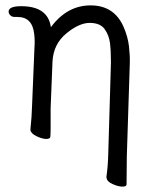

<svg xmlns="http://www.w3.org/2000/svg" viewBox="-20 -506 583 713"><path d="M450 179Q450 187 434.5 187Q419 187 398 177.5Q377 168 376 155L375 152Q381 111 382 65L392 -274Q392 -316 388.5 -345.5Q385 -375 368.5 -398Q352 -421 313 -421Q274 -421 226.5 -382Q179 -343 175 -279L168 -104Q168 -95 168 -74Q168 -53 168 -31.5Q168 -10 167 1Q167 10 152 10Q137 10 116 0Q95 -10 93 -23V-26Q98 -73 99 -112L108 -330Q110 -354 107 -380Q100 -443 45 -443H35Q25 -443 19 -448.5Q13 -454 12 -461Q10 -483 59 -483Q158 -483 169 -405Q229 -486 316.5 -486Q404 -486 439 -406Q455 -369 459 -333.5Q463 -298 462 -270L451 73Z"/></svg>

Font: LXGW WenKai TC
Style: Regular
Weight: 400
Designer: LXGW / Fontworks Inc.
Foundry: LXGW / Fontworks Inc.
Version: Version 1.330